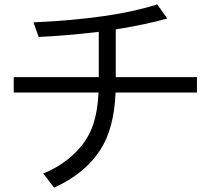

<svg xmlns="http://www.w3.org/2000/svg" viewBox="-20 -823 980 894"><path d="M439.9 -463.9V-674.8Q289.6 -656.7 160.2 -650.9L135.7 -718.8Q506.3 -735.8 711.9 -802.7L758.8 -736.8Q667 -710.4 519 -686V-463.9H897V-392.1H518.1Q511.2 -222.7 446.3 -124Q374.5 -13.7 231.9 50.8L181.2 -15.1Q273.4 -52.2 339.4 -121.1Q392.1 -175.8 416 -249.5Q434.1 -305.2 439 -392.1H43.9V-463.9Z"/></svg>

Font: BIZ UDPGothic
Style: Regular
Weight: 400
Designer: TypeBank Co., Ltd.
Foundry: Morisawa Inc.
Version: Version 1.051